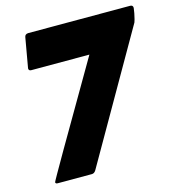

<svg xmlns="http://www.w3.org/2000/svg" viewBox="-109 -828 853 923"><g transform="rotate(-15 318.0 -367.0)"><path d="M235 0H65Q54 0 54 -8Q54 -14 372 -558H83Q70 -558 70 -570L96 -718Q98 -733 114 -734H622Q636 -734 636 -720L632 -694Q625 -660 621 -651L255 -13Q247 0 235 0Z"/></g></svg>

Font: YamahaIndonesia935. App XBold
Style: Italic
Weight: 800
Italic angle: -10°
Designer: Dalton Maag Ltd
Foundry: Dalton Maag Ltd
Version: Version 1.002; January 01, 2024; Regular/Italic